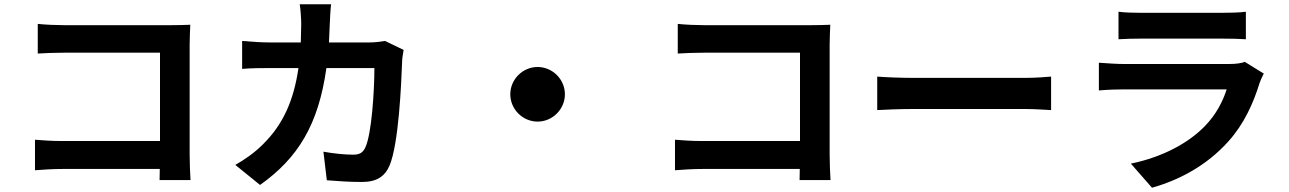

<svg xmlns="http://www.w3.org/2000/svg" viewBox="-20 -822 6040 900"><path d="M144 -167V-24C177 -27 234 -30 273 -30H729L728 22H873C871 -8 869 -61 869 -96V-614C869 -643 871 -683 872 -706C855 -705 813 -704 784 -704H280C246 -704 194 -706 157 -710V-571C185 -573 239 -575 281 -575H730V-161H269C224 -161 179 -164 144 -167Z M1872 -588 1785 -630C1761 -626 1735 -623 1710 -623H1522L1526 -713C1527 -737 1529 -779 1532 -802H1385C1389 -778 1392 -732 1392 -710L1390 -623H1247C1209 -623 1157 -626 1115 -630V-499C1158 -503 1213 -503 1247 -503H1379C1357 -351 1307 -239 1214 -147C1174 -106 1124 -72 1083 -49L1199 45C1378 -82 1473 -239 1510 -503H1735C1735 -395 1722 -195 1693 -132C1682 -108 1668 -97 1636 -97C1597 -97 1545 -102 1496 -111L1512 23C1560 27 1620 31 1677 31C1746 31 1784 5 1806 -46C1849 -148 1861 -427 1865 -535C1865 -546 1869 -572 1872 -588Z M2500 -508C2430 -508 2372 -450 2372 -380C2372 -310 2430 -252 2500 -252C2570 -252 2628 -310 2628 -380C2628 -450 2570 -508 2500 -508Z M3144 -167V-24C3177 -27 3234 -30 3273 -30H3729L3728 22H3873C3871 -8 3869 -61 3869 -96V-614C3869 -643 3871 -683 3872 -706C3855 -705 3813 -704 3784 -704H3280C3246 -704 3194 -706 3157 -710V-571C3185 -573 3239 -575 3281 -575H3730V-161H3269C3224 -161 3179 -164 3144 -167Z M4092 -463V-306C4129 -308 4196 -311 4253 -311C4370 -311 4700 -311 4790 -311C4832 -311 4883 -307 4907 -306V-463C4881 -461 4837 -457 4790 -457C4700 -457 4371 -457 4253 -457C4201 -457 4128 -460 4092 -463Z M5223 -767V-638C5252 -640 5295 -641 5327 -641C5387 -641 5654 -641 5710 -641C5746 -641 5793 -640 5820 -638V-767C5792 -763 5743 -762 5712 -762C5654 -762 5390 -762 5327 -762C5293 -762 5251 -763 5223 -767ZM5904 -477 5815 -532C5801 -526 5774 -522 5742 -522C5673 -522 5316 -522 5247 -522C5216 -522 5173 -525 5131 -528V-398C5173 -402 5223 -403 5247 -403C5337 -403 5679 -403 5730 -403C5712 -347 5681 -285 5627 -230C5551 -152 5431 -86 5281 -55L5380 58C5508 22 5636 -46 5737 -158C5812 -241 5855 -338 5885 -435C5889 -446 5897 -464 5904 -477Z"/></svg>

Font: Source Han Sans KR
Style: Bold
Weight: 700
Designer: Ryoko NISHIZUKA 西塚涼子 (kana, bopomofo & ideographs); Paul D. Hunt (Latin, Greek & Cyrillic); Sandoll Communications 산돌커뮤니
Foundry: Adobe
Version: Version 2.004;hotconv 1.0.118;makeotfexe 2.5.65603